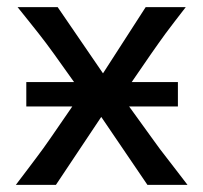

<svg xmlns="http://www.w3.org/2000/svg" viewBox="-20 -518 570 538"><path d="M53.7 -288.1H187.5L131.8 -366.2Q119.6 -383.3 109.4 -396.7Q99.1 -410.2 87.9 -424.6Q76.7 -439 62.7 -456.3Q48.8 -473.6 29.3 -498H141.6L268.6 -312.5L388.2 -498H500.5Q481.4 -473.6 468.3 -456.3Q455.1 -439 444.3 -424.6Q433.6 -410.2 424.1 -396.5Q414.6 -382.8 402.8 -366.2L349.1 -288.1H478.5V-219.7H341.8L405.3 -131.8Q418.5 -113.3 428.2 -100.3Q438 -87.4 448.7 -73.7Q459.5 -60.1 472.4 -43Q485.4 -25.9 505.4 0H393.1L263.7 -190.4L136.7 0H24.4Q44.4 -26.4 57.9 -44.2Q71.3 -62 82 -76.2Q92.8 -90.3 101.8 -103Q110.8 -115.7 122.1 -131.8L182.6 -219.7H53.7Z"/></svg>

Font: Andika CyrE
Style: Regular
Weight: 400
Designer: Victor Gaultney, Annie Olsen, Julie Remington, Don Collingsworth, Eric Hays, Becca Hirsbrunner
Foundry: SIL International
Version: Version 5.000